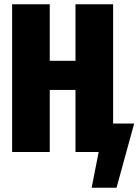

<svg xmlns="http://www.w3.org/2000/svg" viewBox="-20 -715 651 903"><path d="M512 -134H611L528 168H411L444 0H335V-292H214V0H37V-695H214V-429H335V-695H512Z"/></svg>

Font: Fira Sans Extra Condensed ExtraBold
Style: Regular
Weight: 800
Width: 1
Designer: Carrois Corporate & Edenspiekermann AG
Foundry: Carrois Corporate GbR & Edenspiekermann AG
Version: Version 4.203